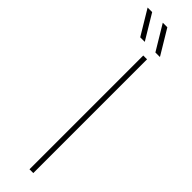

<svg xmlns="http://www.w3.org/2000/svg" viewBox="-316 -727 716 716"><g transform="rotate(45 42.5 -369.0)"><path d="M60 0V-600H80V0ZM84 -640 25 -738H49L108 -640ZM4 -640 -55 -738H-31L28 -640Z"/></g></svg>

Font: Big Shoulders Display Thin Thin
Style: Regular
Weight: 250
Version: Version 2.002